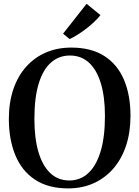

<svg xmlns="http://www.w3.org/2000/svg" viewBox="-20 -1010 756 1041"><path d="M352 11.5Q242 12 170 -35.8Q98 -83.5 63 -168.8Q28 -254 28 -365Q28 -454 52 -525.2Q76 -596.5 121 -647.2Q166 -698 228.2 -725Q290.5 -752 366.5 -752Q475 -752 546.2 -706Q617.5 -660 652.5 -576.8Q687.5 -493.5 687.5 -382Q687.5 -293.5 663.8 -221.2Q640 -149 595.5 -97.2Q551 -45.5 489.2 -17.2Q427.5 11 352 11.5ZM356.5 -31.5Q415 -31.5 458.2 -71Q501.5 -110.5 525.2 -188.2Q549 -266 549 -381.5Q549 -483.5 527.2 -556.8Q505.5 -630 463.2 -669.5Q421 -709 359 -709Q300 -709 256.8 -671.2Q213.5 -633.5 190 -557.2Q166.5 -481 166.5 -365Q166.5 -261.5 188.2 -186.8Q210 -112 252.2 -71.8Q294.5 -31.5 356.5 -31.5ZM357 -798.5 322 -827.5 449.5 -989.5 524.5 -928Q511 -910.5 491.2 -891.8Q471.5 -873 448.5 -855.2Q425.5 -837.5 402.2 -822.8Q379 -808 358 -798.5Z"/></svg>

Font: Merriweather 72pt SemiBold
Style: Regular
Weight: 600
Version: Version 2.100